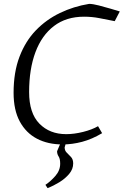

<svg xmlns="http://www.w3.org/2000/svg" viewBox="-20 -732 637 989"><path d="M302 12Q227 12 170.5 -17.5Q114 -47 82 -106Q50 -165 50 -254Q50 -360 80.5 -440Q111 -520 164.5 -575.5Q218 -631 288.5 -665Q359 -699 439 -712Q458 -712 489 -704Q520 -696 550.5 -687Q581 -678 597 -673L571 -623Q530 -631 492 -638.5Q454 -646 413 -646Q321 -646 258 -598Q195 -550 162.5 -463Q130 -376 130 -258Q130 -149 183 -95Q236 -41 321 -41Q362 -41 408 -52.5Q454 -64 485 -82L506 -46Q454 -15 403 -1.5Q352 12 302 12ZM225 237 214 220Q240 203 265 174.5Q290 146 290 111Q290 86 282 74Q274 62 274 47L294 0H321L313 27Q313 44 324 54.5Q335 65 346 77Q357 89 357 110Q357 139 336.5 163.5Q316 188 286 206.5Q256 225 225 237Z"/></svg>

Font: Mate
Style: Italic
Weight: 400
Italic angle: -10.8°
Designer: Eduardo Rodriguez Tunni
Foundry: Eduardo Rodriguez Tunni
Version: Version 1.003; ttfautohint (v1.8.4.7-5d5b);gftools[0.9.24]